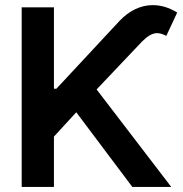

<svg xmlns="http://www.w3.org/2000/svg" viewBox="-20 -736 721 756"><path d="M65.4 -707H192.4V-386.7H202.1L451.2 -654.3Q480 -684.6 513.2 -700.2Q546.4 -715.8 581.1 -715.8Q630.9 -715.8 677.7 -686.5L634.8 -594.7Q614.7 -605.5 598.6 -605.5Q584.5 -605.5 570.1 -597.2Q555.7 -588.9 539.1 -572.3L360.4 -383.8L654.3 0H501L280.3 -293.9L192.4 -198.2V0H65.4Z"/></svg>

Font: Pretendard Std SemiBold
Style: Regular
Weight: 600
Designer: Base glyphs from Inter by Rasmus Andersson; Hangeul glyphs from Noto Sans CJK(Source Han Sans) by Jang Soo-young and Kan
Foundry: Kil Hyung-jin
Version: Version 1.309